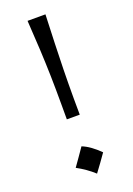

<svg xmlns="http://www.w3.org/2000/svg" viewBox="-145 -802 598 866"><g transform="rotate(-20 153.5 -369.5)"><path d="M120.1 -269V-339.8Q120.1 -413.6 118.7 -476.3Q117.2 -539.1 114 -603.8Q110.8 -668.5 105.5 -747.1H191.4Q188.5 -671.4 186.3 -609.4Q184.1 -547.4 182.9 -485.6Q181.6 -423.8 181.6 -348.1L182.1 -269ZM140.4 -132.1Q178.5 -117.6 223.1 -73.5Q194.1 -31.6 164.5 7.6Q146.3 -9.1 125.6 -23.6Q104.9 -38.1 82.9 -49.9Q97.9 -70.3 111.6 -90.5Q125.3 -110.6 140.4 -132.1Z"/></g></svg>

Font: Pinar-FD Regular
Style: FD-Regular
Weight: 400
Designer: Amin Abedi
Version: Version 3.000